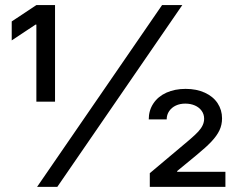

<svg xmlns="http://www.w3.org/2000/svg" viewBox="-20 -727 925 747"><path d="M610.5 -707.2H689.2L203 0H124.3ZM121.5 -631.2H118.1L25.6 -569.8V-643.6L121.5 -707.2H194.1V-331.5H121.5ZM562.8 -53.2 710.6 -177.5Q715.5 -181.6 720.3 -185.8Q740 -202.7 751.6 -215.3Q763.1 -227.9 768.6 -240Q774.2 -252.1 774.2 -265.2Q774.2 -282.5 764.5 -295.9Q754.8 -309.4 738.3 -316.6Q721.7 -323.9 701 -323.9Q680.2 -323.9 664 -316.3Q647.8 -308.7 638.1 -294.5Q628.5 -280.4 628.5 -262.4H558.7Q558.7 -297.3 576.7 -324.4Q594.6 -351.5 627.2 -366.4Q659.9 -381.2 702.3 -381.2Q744.5 -381.2 776.9 -366.4Q809.4 -351.5 826.7 -325.3Q843.9 -299 843.9 -266.6Q843.9 -241.4 833.9 -220.1Q823.9 -198.9 802.7 -176.3Q781.4 -153.7 743.8 -122.9L669.2 -61.5V-58.7H857V0H562.8Z"/></svg>

Font: Pretendard Variable
Style: Regular
Weight: 400
Designer: Base glyphs from Inter by Rasmus Andersson; Hangul glyphs from Noto Sans CJK(Source Han Sans) by Jang Soo-young and Kang
Foundry: Kil Hyung-jin
Version: Version 1.100;FEAKit 1.0